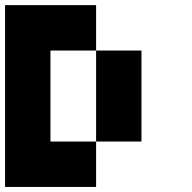

<svg xmlns="http://www.w3.org/2000/svg" viewBox="-20 -740 761 760"><path d="M179.7 0Q120.1 0 0 0Q0 -240.2 0 -719.7Q59.6 -719.7 179.7 -719.7Q240.2 -719.7 360.4 -719.7Q360.4 -660.2 360.4 -540Q299.8 -540 179.7 -540Q179.7 -419.9 179.7 -179.7Q240.2 -179.7 360.4 -179.7Q360.4 -120.1 360.4 0Q299.8 0 179.7 0ZM360.4 -540Q419.9 -540 540 -540Q540 -419.9 540 -179.7Q480.5 -179.7 360.4 -179.7Q360.4 -299.8 360.4 -540Z"/></svg>

Font: Pixelfont
Style: 5 px
Weight: 400
Designer: Eugene Lysy
Version: Version 1.0.2 (beta)